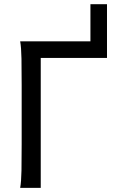

<svg xmlns="http://www.w3.org/2000/svg" viewBox="-20 -914 567 934"><path d="M500.5 -632.3H178.2V0H78.1Q83.5 -29.3 84.5 -84.7Q85.4 -140.1 85.4 -212.4V-500.5Q85.4 -572.8 84.5 -628.2Q83.5 -683.6 78.1 -712.9H419.9V-893.6H500.5Z"/></svg>

Font: Andika FrenchTight
Style: Regular
Weight: 400
Designer: Victor Gaultney, Annie Olsen, Julie Remington, Don Collingsworth, Eric Hays, Becca Hirsbrunner
Foundry: SIL International
Version: Version 5.000 ; Dig1 Dig4Opn Dig7 LnSpcTght